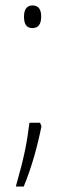

<svg xmlns="http://www.w3.org/2000/svg" viewBox="-20 -554 227 704"><path d="M68 -493C68 -467 76 -451 99 -451C120 -451 131 -465 131 -493C131 -520 121 -534 99 -534C76 -534 68 -516 68 -493ZM132 -91 127 -104H88C78 -26 69 21 38 130H67C97 58 119 -25 132 -91Z"/></svg>

Font: Noto Sans Ethiopic ExtraCondensed ExtraLight
Style: Regular
Weight: 200
Width: 2
Designer: Monotype Design Team
Foundry: Monotype Imaging Inc.
Version: Version 2.102